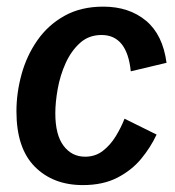

<svg xmlns="http://www.w3.org/2000/svg" viewBox="-20 -532 515 564"><path d="M223.3 11.7Q135.8 11.7 82.1 -42.5Q28.3 -96.7 28.3 -205Q28.3 -259.2 43.3 -313.8Q58.3 -368.3 89.6 -413.3Q120.8 -458.3 169.2 -485.4Q217.5 -512.5 283.3 -512.5Q359.2 -512.5 408.8 -471.2Q458.3 -430 469.2 -347.5L364.2 -322.5Q353.3 -429.2 278.3 -429.2Q240.8 -429.2 215 -405.8Q189.2 -382.5 172.9 -346.7Q156.7 -310.8 149.6 -271.2Q142.5 -231.7 142.5 -199.2Q142.5 -135.8 166.7 -103.8Q190.8 -71.7 230 -71.7Q260 -71.7 282.1 -88.8Q304.2 -105.8 320 -131.7Q335.8 -157.5 345.8 -183.3L440 -136.7Q422.5 -99.2 394.6 -65.4Q366.7 -31.7 324.6 -10Q282.5 11.7 223.3 11.7Z"/></svg>

Font: Familjen Grotesk Medium
Style: Italic
Weight: 500
Italic angle: -9.46201°
Designer: Anders Wikstroem, Jonas Baeckman, Matilda Gysing, Kristian Moeller
Foundry: Familjen STHLM AB
Version: Version 2.002; ttfautohint (v1.8.4.7-5d5b)